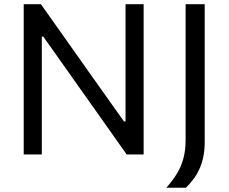

<svg xmlns="http://www.w3.org/2000/svg" viewBox="-20 -733 1085 911"><path d="M92.5 0Q92.5 -59.5 92.5 -114.6Q92.5 -169.7 92.5 -235.5V-474.7Q92.5 -541.9 92.5 -597.6Q92.5 -653.3 92.5 -713H174.2Q238 -622.9 296.9 -539.6Q355.8 -456.2 413.4 -374.8L568 -157H575.6V-474.7Q575.6 -541.9 575.6 -597.6Q575.6 -653.3 575.6 -713H661.5Q661.5 -653.3 661.5 -597.6Q661.5 -541.9 661.5 -474.7V-235.5Q661.5 -169.7 661.5 -114.6Q661.5 -59.5 661.5 0H581.1Q528.2 -75.1 469.7 -157.7Q411.2 -240.3 341 -339.4L185.7 -558.9H178.4V-235.5Q178.4 -169.7 178.4 -114.6Q178.4 -59.5 178.4 0ZM769.1 157.8Q798.1 125.4 818.4 92.5Q838.8 59.6 849.6 21Q860.4 -17.6 860.7 -67.8V-273.3V-474.7Q860.7 -541.9 860.7 -597.6Q860.7 -653.3 860.7 -713H951.3Q951.3 -653.3 951.3 -597.6Q951.3 -541.9 951.3 -474.7V-295.8Q951.3 -233.5 951.3 -174.6Q951.3 -115.6 951.3 -59.4Q951.3 -19.1 944.1 13.8Q937 46.6 924.4 72.8Q911.8 98.9 895.7 119.8Q879.7 140.7 861.9 157.8Z"/></svg>

Font: Commissioner Thin
Style: Regular
Weight: 100
Designer: Kostas Bartsokas
Foundry: Kostas Bartsokas
Version: Version 1.001;gftools[0.9.23]